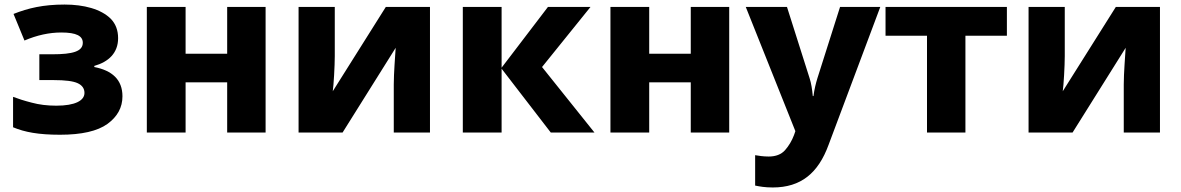

<svg xmlns="http://www.w3.org/2000/svg" viewBox="-20 -579 5161 839"><path d="M262.2 -559.1C168.5 -559.1 103 -543.5 39.1 -518.1L86.9 -401.9C141.6 -425.3 195.3 -437 248 -437C314.5 -437 341.8 -421.4 341.8 -392.1C341.8 -354.5 298.3 -341.8 209 -341.8H151.9V-229H215.8C265.1 -229 299.8 -224.6 319.8 -215.3C339.4 -206.1 349.1 -191.9 349.1 -172.9C349.1 -139.6 308.6 -117.2 226.1 -117.2C186.5 -117.2 150.9 -121.6 118.7 -130.4C85.9 -138.7 59.1 -147.5 37.1 -155.8V-22.9C87.9 -1.5 148.4 9.8 242.2 9.8C336.4 9.8 405.8 -5.9 449.7 -37.6C493.2 -69.3 515.1 -109.4 515.1 -158.2C515.1 -231 469.7 -271 392.1 -286.1V-291C454.6 -308.6 496.1 -347.7 496.1 -412.1C496.1 -446.8 485.4 -474.6 464.4 -496.6C421.4 -539.6 346.2 -559.1 262.2 -559.1Z M621.6 -548.8V0H791V-219.2H972.7V0H1140.6V-548.8H972.7V-344.2H791V-548.8Z M1442.9 -548.8H1284.7V0H1477.1L1709 -370.1C1707 -335.4 1700.7 -260.7 1700.7 -210V0H1858.9V-548.8H1666L1434.1 -180.2C1438 -206.1 1442.9 -290.5 1442.9 -334Z M2171.9 -283.2V-548.8H2002.4V0H2171.9V-278.8L2386.7 0H2577.6L2348.6 -286.1L2560.5 -548.8H2374.5Z M2647.5 -548.8V0H2816.9V-219.2H2998.5V0H3166.5V-548.8H2998.5V-344.2H2816.9V-548.8Z M3455.6 -5.9 3449.7 11.2C3440.4 36.1 3427.2 58.1 3410.6 77.1C3394 95.7 3370.1 105 3338.9 105C3315.9 105 3293.9 101.6 3279.8 99.1V231.9C3298.8 235.8 3321.8 240.2 3356.9 240.2C3480.5 240.2 3555.7 176.8 3600.6 54.2L3826.7 -548.8H3650.9L3551.8 -236.8C3545.4 -215.8 3538.6 -189.9 3534.7 -159.2H3531.7C3529.3 -187 3524.9 -215.8 3517.6 -237.8L3418.9 -548.8H3238.8Z M4379.9 -548.8H3849.6V-422.9H4030.8V0H4198.7V-422.9H4379.9Z M4632.8 -548.8H4474.6V0H4667L4898.9 -370.1C4897 -335.4 4890.6 -260.7 4890.6 -210V0H5048.8V-548.8H4856L4624 -180.2C4627.9 -206.1 4632.8 -290.5 4632.8 -334Z"/></svg>

Font: Noto Reveo Sans
Style: Regular
Weight: 800
Designer: Monotype Design Team
Foundry: Monotype Imaging Inc.
Version: Version 2.007